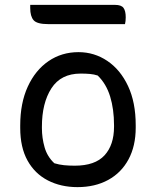

<svg xmlns="http://www.w3.org/2000/svg" viewBox="-20 -757 640 788"><path d="M302 -543Q367 -543 420.5 -507Q474 -471 505.5 -404Q537 -337 537 -243V-233Q537 -158 507.5 -103Q478 -48 424 -18.5Q370 11 298 11Q230 11 176.5 -16.5Q123 -44 93 -98Q63 -152 63 -232V-242Q63 -334 94 -401.5Q125 -469 179 -506Q233 -543 302 -543ZM311 -455Q230 -455 191 -394.5Q152 -334 152 -237V-231Q152 -191 163 -152.5Q174 -114 203 -87Q223 -81 243 -79Q263 -77 287 -77Q370 -77 409 -119.5Q448 -162 448 -237V-243Q448 -309 432 -361Q416 -413 381 -447Q366 -452 349 -453.5Q332 -455 311 -455ZM104 -737H452Q478 -737 487 -724.5Q496 -712 496 -686Q496 -670 493 -658H178Q132 -658 118 -674Q104 -690 104 -724Z"/></svg>

Font: Recursive Mn Csl St
Style: Regular
Weight: 400
Monospace: yes
Version: Version 1.079;hotconv 1.0.112;makeotfexe 2.5.65598; ttfautoh